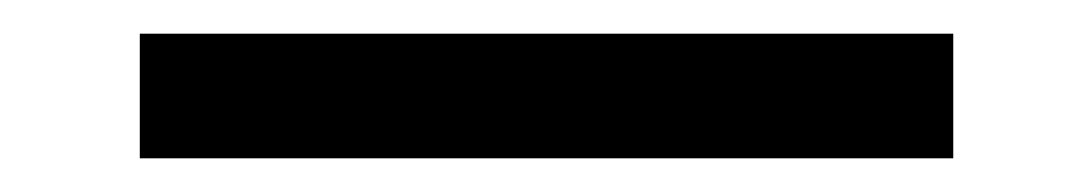

<svg xmlns="http://www.w3.org/2000/svg" viewBox="-20 -830 640 114"><path d="M63 -810H546V-736H63Z"/></svg>

Font: Inknut Antiqua ExtraBold
Style: Regular
Weight: 800
Designer: Claus Eggers Sørensen
Foundry: Claus Eggers Sørensen
Version: Version 1.003; ttfautohint (v1.8.2) -l 8 -r 50 -G 200 -x 14 